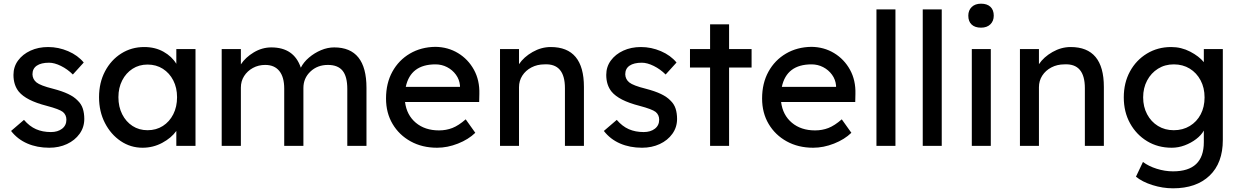

<svg xmlns="http://www.w3.org/2000/svg" viewBox="-20 -791 6722 1041"><path d="M247 10Q181 10 128 -13Q75 -36 40 -81L110 -141Q140 -106 175.5 -90.5Q211 -75 256 -75Q293 -75 316.5 -93Q340 -111 340 -142Q340 -168 321 -184Q302 -199 234 -217Q176 -232 139 -251Q102 -270 82 -294Q53 -330 53 -385Q53 -429 78 -463Q103 -497 145.5 -516.5Q188 -536 241 -536Q297 -536 349.5 -513.5Q402 -491 434 -452L375 -387Q346 -416 310.5 -433.5Q275 -451 246 -451Q203 -451 179.5 -435Q156 -419 156 -388Q157 -361 178 -344Q199 -327 267 -310Q317 -297 349.5 -281.5Q382 -266 401 -246Q421 -227 429 -202Q437 -177 437 -146Q437 -101 411.5 -65.5Q386 -30 343 -10Q300 10 247 10Z M753 10Q688 10 634.5 -26Q581 -62 549 -124Q517 -186 517 -264Q517 -343 549.5 -404.5Q582 -466 637.5 -501Q693 -536 762 -536Q821 -536 866.5 -510.5Q912 -485 936 -445V-525H1040V0H936V-81Q909 -43 859.5 -16.5Q810 10 753 10ZM780 -85Q827 -85 863 -108Q899 -131 919.5 -171.5Q940 -212 940 -264Q940 -315 919.5 -355Q899 -395 863 -418Q827 -441 780 -441Q734 -441 698.5 -418Q663 -395 642.5 -355Q622 -315 622 -264Q622 -212 642.5 -171.5Q663 -131 698.5 -108Q734 -85 780 -85Z M1182 0V-525H1286V-442Q1311 -480 1356 -507Q1401 -534 1451 -534Q1574 -534 1611 -424Q1626 -454 1655.5 -479Q1685 -504 1720.5 -519Q1756 -534 1792 -534Q1967 -534 1967 -315V0H1863V-309Q1863 -376 1837.5 -407.5Q1812 -439 1758 -439Q1701 -439 1663 -403Q1625 -367 1625 -314V0H1521V-311Q1521 -373 1494.5 -406Q1468 -439 1418 -439Q1381 -439 1351 -422.5Q1321 -406 1303.5 -378.5Q1286 -351 1286 -316V0Z M2350 10Q2269 10 2206.5 -24.5Q2144 -59 2108.5 -119Q2073 -179 2073 -257Q2073 -340 2107.5 -402.5Q2142 -465 2202.5 -500.5Q2263 -536 2341 -537Q2409 -536 2463.5 -503Q2518 -470 2549.5 -413Q2581 -356 2579 -282L2578 -238H2176Q2185 -167 2234.5 -125.5Q2284 -84 2360 -84Q2399 -84 2432.5 -97Q2466 -110 2505 -144L2557 -71Q2520 -35 2463 -12.5Q2406 10 2350 10ZM2341 -442Q2206 -442 2180 -320H2474V-327Q2471 -360 2452 -386Q2433 -412 2404 -427Q2375 -442 2341 -442Z M2691 0V-525H2794V-443Q2820 -482 2867.5 -509Q2915 -536 2966 -536Q3146 -536 3146 -320V0H3043V-313Q3043 -448 2932 -442Q2893 -442 2861.5 -425.5Q2830 -409 2812 -381Q2794 -353 2794 -318V0Z M3461 10Q3395 10 3342 -13Q3289 -36 3254 -81L3324 -141Q3354 -106 3389.5 -90.5Q3425 -75 3470 -75Q3507 -75 3530.5 -93Q3554 -111 3554 -142Q3554 -168 3535 -184Q3516 -199 3448 -217Q3390 -232 3353 -251Q3316 -270 3296 -294Q3267 -330 3267 -385Q3267 -429 3292 -463Q3317 -497 3359.5 -516.5Q3402 -536 3455 -536Q3511 -536 3563.5 -513.5Q3616 -491 3648 -452L3589 -387Q3560 -416 3524.5 -433.5Q3489 -451 3460 -451Q3417 -451 3393.5 -435Q3370 -419 3370 -388Q3371 -361 3392 -344Q3413 -327 3481 -310Q3531 -297 3563.5 -281.5Q3596 -266 3615 -246Q3635 -227 3643 -202Q3651 -177 3651 -146Q3651 -101 3625.5 -65.5Q3600 -30 3557 -10Q3514 10 3461 10Z M3830 0V-425H3721V-525H3830V-659H3933V-525H4055V-425H3933V0Z M4389 10Q4308 10 4245.5 -24.5Q4183 -59 4147.5 -119Q4112 -179 4112 -257Q4112 -340 4146.5 -402.5Q4181 -465 4241.5 -500.5Q4302 -536 4380 -537Q4448 -536 4502.5 -503Q4557 -470 4588.5 -413Q4620 -356 4618 -282L4617 -238H4215Q4224 -167 4273.5 -125.5Q4323 -84 4399 -84Q4438 -84 4471.5 -97Q4505 -110 4544 -144L4596 -71Q4559 -35 4502 -12.5Q4445 10 4389 10ZM4380 -442Q4245 -442 4219 -320H4513V-327Q4510 -360 4491 -386Q4472 -412 4443 -427Q4414 -442 4380 -442Z M4732 0V-740H4835V0Z M4983 0V-740H5086V0Z M5299 -641Q5266 -641 5248 -658Q5230 -675 5230 -706Q5230 -735 5248.5 -753Q5267 -771 5299 -771Q5332 -771 5350 -754Q5368 -737 5368 -706Q5368 -677 5349.5 -659Q5331 -641 5299 -641ZM5249 0V-525H5352V0Z M5510 0V-525H5613V-443Q5639 -482 5686.5 -509Q5734 -536 5785 -536Q5965 -536 5965 -320V0H5862V-313Q5862 -448 5751 -442Q5712 -442 5680.5 -425.5Q5649 -409 5631 -381Q5613 -353 5613 -318V0Z M6340 230Q6284 230 6228.5 212.5Q6173 195 6139 167L6177 87Q6207 110 6251.5 124Q6296 138 6340 138Q6507 138 6507 -20V-83Q6493 -58 6465.5 -37Q6438 -16 6403.5 -3Q6369 10 6333 10Q6258 10 6199.5 -25.5Q6141 -61 6107 -122.5Q6073 -184 6073 -263Q6073 -342 6106.5 -403.5Q6140 -465 6198.5 -500.5Q6257 -536 6330 -536Q6385 -536 6433 -511Q6481 -486 6507 -454V-525H6610V-32Q6610 93 6538 161.5Q6466 230 6340 230ZM6344 -85Q6393 -85 6431 -108Q6469 -131 6490 -171Q6511 -211 6511 -263Q6511 -315 6489.5 -355.5Q6468 -396 6430.5 -419Q6393 -442 6344 -442Q6296 -442 6258.5 -418.5Q6221 -395 6199.5 -354.5Q6178 -314 6178 -263Q6178 -212 6199.5 -171.5Q6221 -131 6258.5 -108Q6296 -85 6344 -85Z"/></svg>

Font: Lexend Deca
Style: Regular
Weight: 400
Designer: Bonnie Shaver-Troup, Thomas Jockin
Foundry: Lexend
Version: Version 1.008; ttfautohint (v1.8.4.7-5d5b)